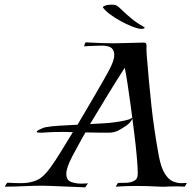

<svg xmlns="http://www.w3.org/2000/svg" viewBox="-60 -815 823 825"><path d="M306 -10 161 -16Q152 -16 142.5 -16.5Q133 -17 123 -17Q83 -17 42 -15Q1 -13 -40 -13L-29 -30Q-12 -29 3 -28.5Q18 -28 31 -28Q68 -28 97.5 -40.5Q127 -53 158 -97Q175 -120 200 -160.5Q225 -201 253 -247Q238 -248 225 -248Q212 -248 200 -248Q183 -248 164 -247.5Q145 -247 121 -245H110Q98 -245 98 -248Q98 -253 112 -259.5Q126 -266 134 -268Q161 -273 195.5 -275Q230 -277 273 -279Q304 -331 333.5 -381.5Q363 -432 385.5 -471.5Q408 -511 417 -530Q423 -543 427 -555.5Q431 -568 431 -580Q431 -597 420.5 -607.5Q410 -618 381 -619Q363 -619 341 -618Q319 -617 301 -616L307 -633Q345 -631 375 -630Q405 -629 427 -629Q442 -629 454 -629.5Q466 -630 474 -630Q496 -631 516 -631Q536 -631 559 -632Q570 -632 569.5 -618.5Q569 -605 570 -584Q579 -469 590.5 -362Q602 -255 623 -142Q633 -92 649 -67.5Q665 -43 683.5 -35.5Q702 -28 719 -28Q726 -28 732 -28.5Q738 -29 743 -29L734 -13Q719 -14 708 -14Q697 -14 688 -14Q666 -14 654.5 -13Q643 -12 626 -13Q574 -16 525 -16Q482 -16 437 -13L447 -29Q461 -29 481 -29.5Q501 -30 516.5 -38Q532 -46 532 -68Q532 -93 528 -139Q524 -185 517 -241.5Q510 -298 502.5 -354Q495 -410 488 -455.5Q481 -501 476 -524Q437 -463 400 -402.5Q363 -342 327 -282L383 -285Q406 -286 432 -289.5Q458 -293 478 -297.5Q498 -302 503 -306Q505 -308 507 -308Q511 -308 506 -300Q499 -286 479.5 -273Q460 -260 446 -253Q428 -245 409.5 -245Q391 -245 371 -245Q352 -245 336.5 -245.5Q321 -246 307 -246Q292 -220 278 -194Q264 -168 250 -142Q237 -117 231 -99Q225 -81 225 -68Q225 -41 245 -33.5Q265 -26 288 -26Q296 -26 303.5 -26.5Q311 -27 318 -27ZM543 -691Q528 -693 505.5 -702Q483 -711 458.5 -724.5Q434 -738 413.5 -753Q393 -768 383 -782Q380 -786 391 -790.5Q402 -795 418 -795Q424 -795 430 -794.5Q436 -794 441 -791Q449 -787 465 -771Q481 -755 504 -736Q527 -717 554 -702Q562 -697 562 -696Q562 -694 557.5 -692.5Q553 -691 548 -691Z"/></svg>

Font: Kings
Style: Regular
Weight: 400
Designer: Robert E. Leuschke
Foundry: Robert E. Leuschke
Version: Version 1.010; ttfautohint (v1.8.3)